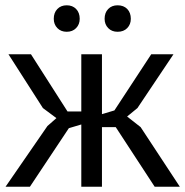

<svg xmlns="http://www.w3.org/2000/svg" viewBox="-20 -705 699 725"><path d="M1 0ZM240 -221 93 0H1L159 -229L193 -259L142 -297L12 -500H97L235 -284H287V-500H365V-274L412 -288L551 -500H635L499 -297L460 -265L511 -225L659 0H564L417 -225H365V0H287V-235ZM183 -634Q183 -657 196.5 -671Q210 -685 232 -685Q254 -685 267.5 -671Q281 -657 281 -634Q281 -613 267.5 -599Q254 -585 232 -585Q210 -585 196.5 -599Q183 -613 183 -634ZM375 -634Q375 -657 388.5 -671Q402 -685 424 -685Q447 -685 460.5 -671Q474 -657 474 -634Q474 -613 460.5 -599Q447 -585 424 -585Q402 -585 388.5 -599Q375 -613 375 -634Z"/></svg>

Font: PT Sans
Style: Regular
Weight: 400
Version: Version 2.003W OFL; ttfautohint (v1.6)